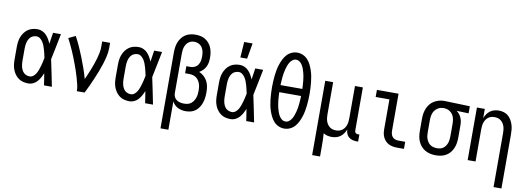

<svg xmlns="http://www.w3.org/2000/svg" viewBox="-69 -1205 5139 1870"><g transform="rotate(10 2500.0 -270.0)"><path d="M220 8Q195 8 169.5 2Q144 -4 123 -19Q102 -34 87 -55Q72 -76 63 -100Q54 -124 51 -149Q48 -174 48 -200V-320Q48 -346 51 -371Q54 -396 63 -420Q72 -444 87 -465Q102 -486 123 -501Q144 -516 169.5 -522Q195 -528 220 -528Q244 -528 266.5 -517.5Q289 -507 305.5 -489.5Q322 -472 334 -451Q346 -430 355 -408Q359 -436 363.5 -464Q368 -492 372 -520H450Q437 -456 424.5 -391.5Q412 -327 398 -263Q413 -198 425.5 -132Q438 -66 452 0H374Q370 -29 365.5 -58Q361 -87 356 -116V-118Q347 -95 335 -73Q323 -51 306.5 -32.5Q290 -14 267.5 -3Q245 8 220 8ZM220 -62Q241 -62 257.5 -75.5Q274 -89 284 -107Q294 -125 301 -144.5Q308 -164 313.5 -183.5Q319 -203 323.5 -223.5Q328 -244 332 -264Q328 -283 323.5 -302.5Q319 -322 313.5 -341.5Q308 -361 301 -379.5Q294 -398 283.5 -415Q273 -432 256.5 -445Q240 -458 220 -458Q205 -458 189.5 -452.5Q174 -447 163 -436.5Q152 -426 144.5 -411.5Q137 -397 133 -382Q129 -367 127.5 -351.5Q126 -336 126 -320V-200Q126 -184 127.5 -168.5Q129 -153 133 -138Q137 -123 144.5 -108.5Q152 -94 163 -83.5Q174 -73 189.5 -67.5Q205 -62 220 -62Z M699 0Q699 -33 691 -65Q683 -97 674 -129Q665 -161 654.5 -192Q644 -223 632.5 -254Q621 -285 609 -315.5Q597 -346 584 -376Q571 -406 556.5 -436Q542 -466 527 -495L595 -528Q621 -481 643 -432Q665 -383 684.5 -333Q704 -283 722 -232.5Q740 -182 754 -130Q766 -157 778 -184.5Q790 -212 800.5 -239.5Q811 -267 821 -295Q831 -323 839 -351.5Q847 -380 852.5 -409Q858 -438 858 -468V-520H936V-468Q936 -427 926.5 -386Q917 -345 904.5 -305.5Q892 -266 877 -227.5Q862 -189 845.5 -151Q829 -113 812 -75Q795 -37 776 0Z M1220 8Q1195 8 1169.5 2Q1144 -4 1123 -19Q1102 -34 1087 -55Q1072 -76 1063 -100Q1054 -124 1051 -149Q1048 -174 1048 -200V-320Q1048 -346 1051 -371Q1054 -396 1063 -420Q1072 -444 1087 -465Q1102 -486 1123 -501Q1144 -516 1169.5 -522Q1195 -528 1220 -528Q1244 -528 1266.5 -517.5Q1289 -507 1305.5 -489.5Q1322 -472 1334 -451Q1346 -430 1355 -408Q1359 -436 1363.5 -464Q1368 -492 1372 -520H1450Q1437 -456 1424.5 -391.5Q1412 -327 1398 -263Q1413 -198 1425.5 -132Q1438 -66 1452 0H1374Q1370 -29 1365.5 -58Q1361 -87 1356 -116V-118Q1347 -95 1335 -73Q1323 -51 1306.5 -32.5Q1290 -14 1267.5 -3Q1245 8 1220 8ZM1220 -62Q1241 -62 1257.5 -75.5Q1274 -89 1284 -107Q1294 -125 1301 -144.5Q1308 -164 1313.5 -183.5Q1319 -203 1323.5 -223.5Q1328 -244 1332 -264Q1328 -283 1323.5 -302.5Q1319 -322 1313.5 -341.5Q1308 -361 1301 -379.5Q1294 -398 1283.5 -415Q1273 -432 1256.5 -445Q1240 -458 1220 -458Q1205 -458 1189.5 -452.5Q1174 -447 1163 -436.5Q1152 -426 1144.5 -411.5Q1137 -397 1133 -382Q1129 -367 1127.5 -351.5Q1126 -336 1126 -320V-200Q1126 -184 1127.5 -168.5Q1129 -153 1133 -138Q1137 -123 1144.5 -108.5Q1152 -94 1163 -83.5Q1174 -73 1189.5 -67.5Q1205 -62 1220 -62Z M1564 215V-535Q1564 -561 1567.5 -587Q1571 -613 1580.5 -637Q1590 -661 1606 -682Q1622 -703 1643.5 -717Q1665 -731 1691 -737Q1717 -743 1743 -743Q1768 -743 1792.5 -738Q1817 -733 1838.5 -720Q1860 -707 1876.5 -687.5Q1893 -668 1902.5 -645Q1912 -622 1916 -597Q1920 -572 1920 -547Q1920 -524 1916.5 -501Q1913 -478 1903 -457.5Q1893 -437 1876.5 -420Q1860 -403 1840 -392Q1866 -381 1887.5 -361.5Q1909 -342 1922 -317Q1935 -292 1939.5 -264Q1944 -236 1944 -208Q1944 -182 1941 -156.5Q1938 -131 1930 -106.5Q1922 -82 1908 -60Q1894 -38 1874 -22Q1854 -6 1828.5 1Q1803 8 1777 8Q1757 8 1737 4Q1717 0 1698.5 -9Q1680 -18 1665.5 -32.5Q1651 -47 1642 -65V215ZM1747 -62Q1765 -62 1783 -66Q1801 -70 1815.5 -81Q1830 -92 1840 -107.5Q1850 -123 1856 -140Q1862 -157 1864 -175Q1866 -193 1866 -211Q1866 -229 1864 -246.5Q1862 -264 1856 -280.5Q1850 -297 1840 -311.5Q1830 -326 1816 -336Q1802 -346 1785 -350.5Q1768 -355 1750 -355H1707V-425H1750Q1771 -425 1791 -435Q1811 -445 1822.5 -463Q1834 -481 1838 -502.5Q1842 -524 1842 -545Q1842 -568 1837.5 -591Q1833 -614 1820.5 -633Q1808 -652 1787 -662.5Q1766 -673 1743 -673Q1727 -673 1711 -668Q1695 -663 1683 -652.5Q1671 -642 1662.5 -628Q1654 -614 1649.5 -598.5Q1645 -583 1643.5 -567Q1642 -551 1642 -535V-142Q1643 -123 1652 -106.5Q1661 -90 1676.5 -80Q1692 -70 1710 -66Q1728 -62 1747 -62Z M2210 -600 2221 -755H2304L2277 -600ZM2220 8Q2195 8 2169.5 2Q2144 -4 2123 -19Q2102 -34 2087 -55Q2072 -76 2063 -100Q2054 -124 2051 -149Q2048 -174 2048 -200V-320Q2048 -346 2051 -371Q2054 -396 2063 -420Q2072 -444 2087 -465Q2102 -486 2123 -501Q2144 -516 2169.5 -522Q2195 -528 2220 -528Q2244 -528 2266.5 -517.5Q2289 -507 2305.5 -489.5Q2322 -472 2334 -451Q2346 -430 2355 -408Q2359 -436 2363.5 -464Q2368 -492 2372 -520H2450Q2437 -456 2424.5 -391.5Q2412 -327 2398 -263Q2413 -198 2425.5 -132Q2438 -66 2452 0H2374Q2370 -29 2365.5 -58Q2361 -87 2356 -116V-118Q2347 -95 2335 -73Q2323 -51 2306.5 -32.5Q2290 -14 2267.5 -3Q2245 8 2220 8ZM2220 -62Q2241 -62 2257.5 -75.5Q2274 -89 2284 -107Q2294 -125 2301 -144.5Q2308 -164 2313.5 -183.5Q2319 -203 2323.5 -223.5Q2328 -244 2332 -264Q2328 -283 2323.5 -302.5Q2319 -322 2313.5 -341.5Q2308 -361 2301 -379.5Q2294 -398 2283.5 -415Q2273 -432 2256.5 -445Q2240 -458 2220 -458Q2205 -458 2189.5 -452.5Q2174 -447 2163 -436.5Q2152 -426 2144.5 -411.5Q2137 -397 2133 -382Q2129 -367 2127.5 -351.5Q2126 -336 2126 -320V-200Q2126 -184 2127.5 -168.5Q2129 -153 2133 -138Q2137 -123 2144.5 -108.5Q2152 -94 2163 -83.5Q2174 -73 2189.5 -67.5Q2205 -62 2220 -62Z M2750 8Q2721 8 2694 -4Q2667 -16 2647.5 -37.5Q2628 -59 2615 -85.5Q2602 -112 2593 -139Q2584 -166 2578.5 -194.5Q2573 -223 2570 -252Q2567 -281 2565.5 -310Q2564 -339 2564 -368Q2564 -396 2565.5 -425Q2567 -454 2570 -483Q2573 -512 2578.5 -540.5Q2584 -569 2593 -596Q2602 -623 2615 -649.5Q2628 -676 2647.5 -697.5Q2667 -719 2694 -731Q2721 -743 2750 -743Q2779 -743 2806 -731Q2833 -719 2852.5 -697.5Q2872 -676 2885 -649.5Q2898 -623 2907 -596Q2916 -569 2921.5 -540.5Q2927 -512 2930 -483Q2933 -454 2934.5 -425Q2936 -396 2936 -368Q2936 -339 2934.5 -310Q2933 -281 2930 -252Q2927 -223 2921.5 -194.5Q2916 -166 2907 -139Q2898 -112 2885 -85.5Q2872 -59 2852.5 -37.5Q2833 -16 2806 -4Q2779 8 2750 8ZM2642 -403H2858Q2857 -422 2856 -441.5Q2855 -461 2853 -480.5Q2851 -500 2848 -519.5Q2845 -539 2840 -558Q2835 -577 2828.5 -595.5Q2822 -614 2812 -631Q2802 -648 2786 -660.5Q2770 -673 2750 -673Q2730 -673 2714 -660.5Q2698 -648 2688 -631Q2678 -614 2671.5 -595.5Q2665 -577 2660 -558Q2655 -539 2652 -519.5Q2649 -500 2647 -480.5Q2645 -461 2644 -441.5Q2643 -422 2642 -403ZM2750 -62Q2770 -62 2786 -74.5Q2802 -87 2812 -104Q2822 -121 2828.5 -139.5Q2835 -158 2840 -177Q2845 -196 2848 -215.5Q2851 -235 2853 -254.5Q2855 -274 2856 -293.5Q2857 -313 2858 -333H2642Q2643 -313 2644 -293.5Q2645 -274 2647 -254.5Q2649 -235 2652 -215.5Q2655 -196 2660 -177Q2665 -158 2671.5 -139.5Q2678 -121 2688 -104Q2698 -87 2714 -74.5Q2730 -62 2750 -62Z M3064 215V-520H3142V-200Q3142 -183 3144 -166.5Q3146 -150 3151 -134.5Q3156 -119 3165.5 -105Q3175 -91 3188 -81Q3201 -71 3217 -66.5Q3233 -62 3250 -62Q3267 -62 3283 -66.5Q3299 -71 3312 -81Q3325 -91 3334.5 -105Q3344 -119 3349 -134.5Q3354 -150 3356 -166.5Q3358 -183 3358 -200V-520H3436V-93Q3436 -87 3438 -81Q3440 -75 3444.5 -70.5Q3449 -66 3455 -64Q3461 -62 3467 -62H3482V8H3467Q3446 8 3425.5 2.5Q3405 -3 3389 -16.5Q3373 -30 3365.5 -50Q3358 -70 3358 -91Q3350 -70 3337 -51Q3324 -32 3305.5 -18Q3287 -4 3264.5 2Q3242 8 3220 8Q3198 8 3177 3Q3156 -2 3138 -14Q3140 16 3141 46.5Q3142 77 3142 107V215Z M3866 0Q3845 0 3824.5 -3.5Q3804 -7 3785 -16Q3766 -25 3751.5 -40Q3737 -55 3727.5 -74Q3718 -93 3714.5 -113.5Q3711 -134 3711 -155V-450H3575V-520H3789V-155Q3789 -138 3793 -122Q3797 -106 3807.5 -93.5Q3818 -81 3834 -75.5Q3850 -70 3866 -70H3934V0Z M4249 8Q4222 8 4195.5 2.5Q4169 -3 4145.5 -16Q4122 -29 4104 -49.5Q4086 -70 4075 -95Q4064 -120 4060 -146.5Q4056 -173 4056 -200V-320Q4056 -346 4060 -371.5Q4064 -397 4074 -421Q4084 -445 4100 -465.5Q4116 -486 4138 -499.5Q4160 -513 4185 -520.5Q4210 -528 4236 -528H4250L4494 -520V-450L4375 -454Q4391 -443 4403 -427.5Q4415 -412 4422.5 -394.5Q4430 -377 4433 -358Q4436 -339 4436 -320V-200Q4436 -173 4432 -147Q4428 -121 4418 -96.5Q4408 -72 4391 -51Q4374 -30 4351 -16.5Q4328 -3 4302 2.5Q4276 8 4249 8ZM4249 -62Q4266 -62 4282 -66Q4298 -70 4311.5 -80Q4325 -90 4334.5 -104.5Q4344 -119 4349 -134.5Q4354 -150 4356 -166.5Q4358 -183 4358 -200V-320Q4358 -344 4354 -367.5Q4350 -391 4337.5 -411Q4325 -431 4304 -443.5Q4283 -456 4259 -458H4242Q4217 -458 4194.5 -446Q4172 -434 4158 -414Q4144 -394 4139 -369.5Q4134 -345 4134 -320V-200Q4134 -183 4136 -166Q4138 -149 4144 -133Q4150 -117 4160 -103Q4170 -89 4184 -79.5Q4198 -70 4215 -66Q4232 -62 4249 -62Z M4858 215V-320Q4858 -337 4856 -353.5Q4854 -370 4849 -385.5Q4844 -401 4834.5 -415Q4825 -429 4812 -439Q4799 -449 4783 -453.5Q4767 -458 4750 -458Q4733 -458 4717 -453.5Q4701 -449 4688 -439Q4675 -429 4665.5 -415Q4656 -401 4651 -385.5Q4646 -370 4644 -353.5Q4642 -337 4642 -320V0H4564V-520H4642V-429Q4650 -450 4663 -469Q4676 -488 4694.5 -502Q4713 -516 4735.5 -522Q4758 -528 4780 -528Q4805 -528 4829 -521Q4853 -514 4871.5 -498.5Q4890 -483 4903 -461.5Q4916 -440 4923.5 -416.5Q4931 -393 4933.5 -368.5Q4936 -344 4936 -320V215Z"/></g></svg>

Font: Iosevka Algr
Style: Regular
Weight: 400
Monospace: yes
Designer: Belleve Invis
Foundry: Belleve Invis
Version: Version 26.0.2; ttfautohint (v1.8.3)